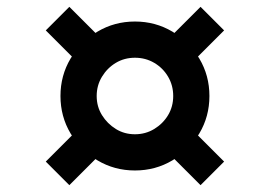

<svg xmlns="http://www.w3.org/2000/svg" viewBox="-20 -631 790 562"><path d="M375 -132Q315 -132 265.5 -161.5Q216 -191 186.5 -240.5Q157 -290 157 -350Q157 -410 186.5 -459.5Q216 -509 265.5 -538.5Q315 -568 375 -568Q435 -568 484.5 -538.5Q534 -509 563.5 -459.5Q593 -410 593 -350Q593 -290 563.5 -240.5Q534 -191 484.5 -161.5Q435 -132 375 -132ZM183 -89 114 -158 199 -243 268 -174ZM375 -238Q406 -238 431.5 -253.5Q457 -269 472 -294Q487 -319 487 -350Q487 -381 472 -406.5Q457 -432 431.5 -447Q406 -462 375 -462Q344 -462 319 -447Q294 -432 278.5 -406.5Q263 -381 263 -350Q263 -319 278.5 -294Q294 -269 319 -253.5Q344 -238 375 -238ZM199 -457 114 -542 183 -611 268 -526ZM567 -89 482 -174 551 -243 636 -158ZM551 -457 482 -526 567 -611 636 -542Z"/></svg>

Font: Martian Mono SemiExpanded Medium
Style: Regular
Weight: 500
Width: 6
Designer: Roman Shamin
Foundry: Evil Martians
Version: Version 1.000